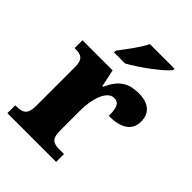

<svg xmlns="http://www.w3.org/2000/svg" viewBox="-219 -874 983 983"><g transform="rotate(45 272.0 -383.0)"><path d="M180 -619V-606H260C326 -642 433 -721 458 -756V-766H280C259 -721 209 -657 180 -619ZM14 0H367V-57H333C295 -57 268 -65 268 -124V-276C268 -353 293 -442 346 -442C383 -442 391 -412 391 -357C475 -357 529 -386 529 -454C529 -508 496 -548 419 -548C339 -548 298 -516 265 -442H260L240 -536H22V-479H25C69 -479 92 -470 92 -411V-129C92 -66 64 -57 19 -57H14Z"/></g></svg>

Font: Noto Serif Malayalam ExtraBold
Style: Regular
Weight: 800
Designer: Indian type Foundry, Jelle Bosma, Monotype Design Team
Foundry: Monotype Imaging Inc.
Version: Version 2.104